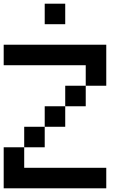

<svg xmlns="http://www.w3.org/2000/svg" viewBox="-20 -1020 707 1040"><path d="M111.1 -111.1H555.6V0H0V-222.2H111.1ZM444.4 -444.4H333.3V-555.6H444.4ZM333.3 -333.3H222.2V-444.4H333.3ZM222.2 -222.2H111.1V-333.3H222.2ZM444.4 -666.7H0V-777.8H555.6V-555.6H444.4ZM333.3 -888.9H222.2V-1000H333.3Z"/></svg>

Font: Pixeloid Sans
Style: Regular
Weight: 400
Designer: GGBotNet
Foundry: GGBotNet
Version: 0.5